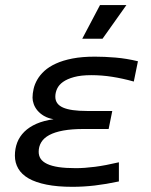

<svg xmlns="http://www.w3.org/2000/svg" viewBox="-20 -720 590 749"><path d="M443.8 -12.2Q393.6 -1.5 349.4 3.7Q305.2 8.8 262.2 8.8Q204.1 8.8 161.6 0.2Q119.1 -8.3 91.8 -23.9Q64.5 -39.6 51.3 -62.3Q38.1 -85 38.1 -112.8Q38.1 -140.1 47.1 -163.8Q56.2 -187.5 75 -206.1Q93.8 -224.6 122.1 -237.1Q150.4 -249.5 189 -254.9Q167 -258.8 151.6 -267.8Q136.2 -276.9 126.2 -288.8Q116.2 -300.8 111.6 -314Q106.9 -327.1 106.9 -338.9Q106.9 -355 111.1 -373.3Q115.2 -391.6 125.5 -409.4Q135.7 -427.2 153.3 -443.4Q170.9 -459.5 198 -471.9Q225.1 -484.4 262.5 -491.7Q299.8 -499 350.1 -499Q387.7 -499 430.9 -495.4Q474.1 -491.7 518.1 -481L502 -401.9Q458 -414.1 417.7 -420.4Q377.4 -426.8 335.9 -426.8Q295.9 -426.8 269 -419.4Q242.2 -412.1 225.8 -400.4Q209.5 -388.7 202.6 -373.5Q195.8 -358.4 195.8 -342.8Q195.8 -313.5 226.1 -300.3Q256.3 -287.1 318.8 -287.1H418L403.8 -216.8H306.2Q259.8 -216.8 226.6 -210.7Q193.4 -204.6 172.1 -193.1Q150.9 -181.6 140.9 -165Q130.9 -148.4 130.9 -127.9Q130.9 -112.3 138.7 -100.6Q146.5 -88.9 163.8 -80.6Q181.2 -72.3 208.7 -68.1Q236.3 -64 275.9 -64Q309.1 -64 350.6 -69.3Q392.1 -74.7 443.8 -86.9ZM473.1 -700.2 379.9 -568.8H300.8L370.1 -700.2ZM0 -490.2Z"/></svg>

Font: Code New Roman
Style: Italic
Weight: 400
Italic angle: -11°
Monospace: yes
Designer: Sam Radian
Foundry: Code New Roman
Version: Version 1.508 October 19, 2014